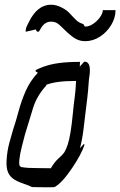

<svg xmlns="http://www.w3.org/2000/svg" viewBox="-20 -774 511 816"><path d="M339 -512Q362 -512 362 -475Q362 -462 360 -450.5Q358 -439 357 -425Q355 -391 351 -357.5Q347 -324 343 -292Q340 -268 335 -225.5Q330 -183 320 -144Q337 -165 338.5 -161.5Q340 -158 331 -137.5Q322 -117 305.5 -89.5Q289 -62 268.5 -34.5Q248 -7 228 10Q215 21 208.5 21.5Q202 22 183 22Q163 22 140 21.5Q117 21 116 21Q100 13 78.5 6Q57 -1 41 -11Q23 -22 14.5 -41Q6 -60 8 -93Q10 -131 20 -168Q30 -205 35 -221Q48 -260 59.5 -303Q71 -346 89.5 -388Q108 -430 141 -465Q128 -471 131.5 -475Q135 -479 161 -489Q193 -501 230.5 -506Q268 -511 318 -511H320L319 -491L338 -512ZM122 -60Q123 -60 146.5 -59.5Q170 -59 190 -59H196Q212 -86 229 -101Q246 -116 253 -126Q261 -139 267.5 -158.5Q274 -178 279.5 -210.5Q285 -243 290 -295Q293 -328 297.5 -361Q302 -394 303 -425Q303 -428 303 -430Q260 -430 229 -426Q198 -422 175 -413L177 -412H178Q137 -368 120.5 -315Q104 -262 86 -202Q81 -181 73 -151.5Q65 -122 62 -93Q61 -78 62.5 -72.5Q64 -67 70 -64Q72 -64 85 -62Q98 -60 122 -60ZM417 -731H471Q471 -698 452.5 -667.5Q434 -637 404.5 -618Q375 -599 342 -599Q337 -599 332.5 -599.5Q328 -600 323 -601Q304 -605 284 -621Q264 -637 247.5 -654Q231 -671 220 -677Q210 -682 197 -682Q168 -682 151 -649Q145 -636 139 -639.5Q133 -643 133 -649L89 -639Q89 -654 95.5 -666Q102 -678 103 -681Q139 -754 197 -754Q221 -754 246 -740Q265 -730 278 -715.5Q291 -701 304 -688.5Q317 -676 334 -672Q335 -671 337.5 -666Q340 -661 342 -661Q359 -661 376.5 -673Q394 -685 405.5 -701.5Q417 -718 417 -731Z"/></svg>

Font: Syne
Style: Italic
Weight: 400
Italic angle: -9°
Designer: Lucas Descroix
Foundry: Bonjour Monde
Version: Version 2.000; ttfautohint (v1.8.3)